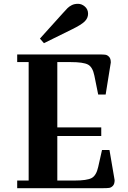

<svg xmlns="http://www.w3.org/2000/svg" viewBox="-20 -985 670 1005"><path d="M519 0H70V-40H130V-660H70V-700H499Q521 -700 531.5 -698.5Q542 -697 551 -687.5Q560 -678 560 -658L533 -490H494L474 -589Q465 -634 440.5 -647Q416 -660 350 -660H280V-318H510V-273H280V-40H370Q435 -40 459.5 -53Q484 -66 494 -111L514 -200H553L580 -42Q580 -22 571 -12.5Q562 -3 551.5 -1.5Q541 0 519 0ZM358 -832 210 -759 189 -783 308 -915Q325 -934 333.5 -942.5Q342 -951 355.5 -958Q369 -965 388.5 -965Q408 -965 424.5 -950.5Q441 -936 441 -913Q441 -890 423 -872.5Q405 -855 358 -832Z"/></svg>

Font: Croissant One
Style: Regular
Weight: 400
Designer: Eduardo Rodriguez Tunni
Foundry: Eduardo Rodriguez Tunni
Version: Version 1.001